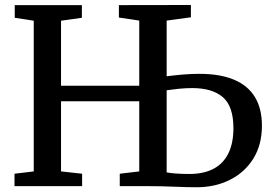

<svg xmlns="http://www.w3.org/2000/svg" viewBox="-20 -764 1113 788"><path d="M787.5 4.5Q771 4.5 746.5 4Q722 3.5 694.2 2.2Q666.5 1 639.8 0.5Q613 0 591.5 0H471.5V-51L551.5 -60.5V-348.5H230.5V-60.5L317 -51V0H39.5V-51L118.5 -60.5V-679L40.5 -691V-743H316V-691L230.5 -679V-412H551.5V-679.5L468 -692V-743L763.5 -743.5V-693L664 -679.5V-451Q695.5 -455 729.8 -458Q764 -461 798 -461Q883.5 -461 940.8 -436.8Q998 -412.5 1026.5 -365.2Q1055 -318 1055 -248.5Q1055 -170 1019.8 -113.2Q984.5 -56.5 923.8 -26Q863 4.5 787.5 4.5ZM757 -50Q816.5 -50 856.8 -71.5Q897 -93 917.5 -135Q938 -177 938 -238Q938 -327.5 894.8 -365Q851.5 -402.5 769 -402.5Q742 -402.5 715 -399.8Q688 -397 664 -393.5V-56.5Q678.5 -53.5 702.8 -51.8Q727 -50 757 -50Z"/></svg>

Font: Merriweather Medium
Style: Regular
Weight: 500
Version: Version 2.100